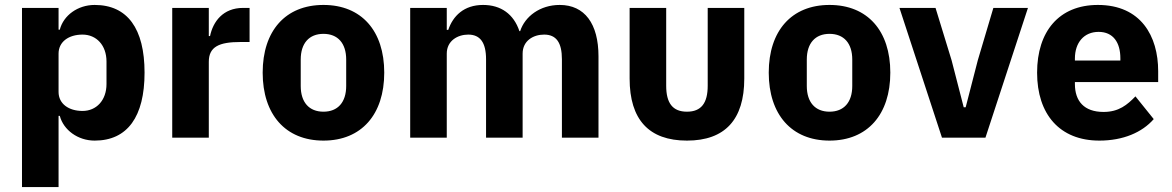

<svg xmlns="http://www.w3.org/2000/svg" viewBox="-20 -557 4743 777"><path d="M69 -525V200H217V-88H222C237 -31 295 12 363 12C496 12 565 -85 565 -263C565 -441 496 -537 363 -537C295 -537 237 -495 222 -437H217V-525ZM314 -108C258 -108 217 -137 217 -185V-340C217 -388 258 -417 314 -417C370 -417 411 -374 411 -308V-217C411 -151 370 -108 314 -108Z M677 0H825V-307C825 -368 867 -387 953 -387H990V-525H964C882 -525 842 -469 830 -411H825V-525H677Z M1289 12C1443 12 1535 -94 1535 -263C1535 -432 1443 -537 1289 -537C1135 -537 1043 -432 1043 -263C1043 -94 1135 12 1289 12ZM1289 -105C1231 -105 1197 -143 1197 -209V-316C1197 -382 1231 -420 1289 -420C1347 -420 1381 -382 1381 -316V-209C1381 -143 1347 -105 1289 -105Z M1640 0H1788V-340C1788 -392 1832 -417 1875 -417C1923 -417 1947 -385 1947 -317V0H2095V-340C2095 -392 2138 -417 2182 -417C2231 -417 2254 -385 2254 -317V0H2402V-329C2402 -461 2346 -537 2245 -537C2165 -537 2104 -490 2085 -431H2082C2059 -500 2007 -537 1935 -537C1857 -537 1813 -492 1794 -436H1788V-525H1640Z M2760 12C2914 12 2992 -73 2992 -239V-525H2844V-210C2844 -140 2818 -105 2760 -105C2702 -105 2676 -140 2676 -210V-525H2528V-239C2528 -73 2606 12 2760 12Z M3337 12C3491 12 3583 -94 3583 -263C3583 -432 3491 -537 3337 -537C3183 -537 3091 -432 3091 -263C3091 -94 3183 12 3337 12ZM3337 -105C3279 -105 3245 -143 3245 -209V-316C3245 -382 3279 -420 3337 -420C3395 -420 3429 -382 3429 -316V-209C3429 -143 3395 -105 3337 -105Z M3792 0H3968L4140 -525H4000L3937 -313L3888 -123H3880L3831 -313L3766 -525H3620Z M4429 12C4525 12 4602 -21 4649 -75L4575 -167C4542 -133 4508 -104 4446 -104C4367 -104 4330 -148 4330 -217V-225H4667V-269C4667 -411 4597 -537 4423 -537C4265 -537 4177 -429 4177 -263C4177 -95 4268 12 4429 12ZM4426 -428C4485 -428 4514 -385 4514 -321V-312H4330V-320C4330 -385 4367 -428 4426 -428Z"/></svg>

Font: Braiins Sans
Style: Bold
Weight: 700
Designer: Mike Abbink, Paul van der Laan, Pieter van Rosmalen, Jiri Chlebus, Lubos Buracinsky
Foundry: Bold Monday, Sudetype
Version: Version 1.000;hotconv 1.0.109;makeotfexe 2.5.65596